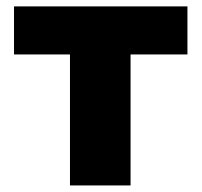

<svg xmlns="http://www.w3.org/2000/svg" viewBox="-20 -565 614 585"><path d="M551.1 -545.5V-399.1H377.8V0H193.2V-399.1H22.7V-545.5Z"/></svg>

Font: Inter P Black
Style: Regular
Weight: 900
Designer: Rasmus Andersson
Foundry: rsms
Version: Version 3.018;git-588b23468